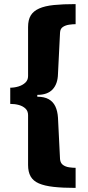

<svg xmlns="http://www.w3.org/2000/svg" viewBox="-20 -757 429 937"><path d="M349 160Q286 160 241.5 155Q197 150 169.5 138Q142 126 129.5 104Q117 82 117 48V-195Q117 -215 104.5 -227Q92 -239 72.5 -244.5Q53 -250 30 -250V-329Q50 -329 70 -335Q90 -341 103.5 -353.5Q117 -366 117 -386V-625Q117 -660 130 -681.5Q143 -703 171 -715.5Q199 -728 243 -732.5Q287 -737 349 -737V-639Q335 -639 317.5 -636.5Q300 -634 287 -625.5Q274 -617 273 -598L263 -397Q262 -348 237 -321Q212 -294 162 -294V-285Q196 -285 217.5 -273Q239 -261 250 -238Q261 -215 263 -182L273 20Q275 39 287.5 48Q300 57 317.5 59.5Q335 62 349 62Z"/></svg>

Font: Archivo SemiBold Expanded Black
Style: Regular
Weight: 900
Width: 7
Version: Version 2.001